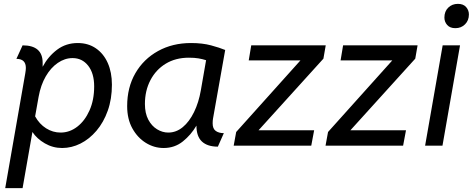

<svg xmlns="http://www.w3.org/2000/svg" viewBox="-20 -755 2450 995"><path d="M97 -520Q201 -520 201 -430V-409Q230 -463 276 -497.5Q322 -532 383 -532Q437 -532 477 -504.5Q517 -477 538.5 -428.5Q560 -380 560 -316Q560 -242 538.5 -181.5Q517 -121 480 -77.5Q443 -34 397 -11Q351 12 302 12Q254 12 212.5 -12Q171 -36 148 -71L97 220H7L111 -375Q114 -392 114 -403Q114 -450 65 -450ZM294 -68Q341 -68 380.5 -98.5Q420 -129 444 -183Q468 -237 468 -307Q468 -375 437 -414.5Q406 -454 356 -454Q316 -454 279.5 -429Q243 -404 217 -359Q191 -314 180 -253L162 -152Q184 -112 219 -90Q254 -68 294 -68Z M639 -205Q639 -302 681.5 -375.5Q724 -449 799 -490.5Q874 -532 970 -532Q1029 -532 1073.5 -520Q1118 -508 1147 -496L1084 -141Q1083 -136 1082.5 -129.5Q1082 -123 1082 -116Q1082 -88 1098 -76.5Q1114 -65 1140 -65L1109 5Q1055 5 1026.5 -21.5Q998 -48 998 -104Q970 -56 927.5 -22Q885 12 828 12Q779 12 736 -14.5Q693 -41 666 -89.5Q639 -138 639 -205ZM1048 -443Q1029 -449 1008.5 -452.5Q988 -456 959 -456Q890 -456 839 -425Q788 -394 759.5 -339.5Q731 -285 731 -216Q731 -168 748.5 -135Q766 -102 794 -85Q822 -68 852 -68Q893 -68 927 -96Q961 -124 985.5 -174Q1010 -224 1021 -288Z M1282 -520H1668L1656 -451L1320 -80H1608L1593 0H1191L1204 -71L1537 -442H1269Z M1758 -520H2144L2132 -451L1796 -80H2084L2069 0H1667L1680 -71L2013 -442H1745Z M2340 -609Q2312 -609 2297.5 -625.5Q2283 -642 2283 -664Q2283 -696 2303 -715.5Q2323 -735 2353 -735Q2381 -735 2395.5 -718.5Q2410 -702 2410 -680Q2410 -649 2390 -629Q2370 -609 2340 -609ZM2273 0H2183L2274 -520H2364Z"/></svg>

Font: ABeeZee
Style: Italic
Weight: 400
Italic angle: -10°
Designer: Anja Meiners
Foundry: Anja Meiners
Version: Version 1.003; ttfautohint (v1.8.3)